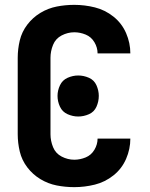

<svg xmlns="http://www.w3.org/2000/svg" viewBox="-20 -763 616 791"><path d="M286 8Q329 8 371 -2.5Q413 -13 447.5 -40.5Q482 -68 499.5 -108.5Q517 -149 517 -192H382Q382 -168 369 -146Q356 -124 333 -114.5Q310 -105 286 -105Q259 -105 234 -118Q209 -131 198.5 -157Q188 -183 188 -210V-525Q188 -552 198.5 -578Q209 -604 234 -617Q259 -630 286 -630Q310 -630 333 -620.5Q356 -611 369 -589Q382 -567 382 -543H517Q517 -586 499.5 -626.5Q482 -667 447.5 -694.5Q413 -722 371 -732.5Q329 -743 286 -743Q249 -743 213.5 -736Q178 -729 146.5 -710Q115 -691 92.5 -661.5Q70 -632 61.5 -596.5Q53 -561 53 -525V-210Q53 -174 61.5 -138.5Q70 -103 92.5 -73.5Q115 -44 146.5 -25Q178 -6 213.5 1Q249 8 286 8ZM302 -283Q325 -283 346.5 -292.5Q368 -302 377.5 -323.5Q387 -345 387 -368Q387 -390 377.5 -411.5Q368 -433 346.5 -442.5Q325 -452 302 -452Q280 -452 258.5 -442.5Q237 -433 227 -411.5Q217 -390 217 -368Q217 -345 227 -323.5Q237 -302 258.5 -292.5Q280 -283 302 -283Z"/></svg>

Font: Iosevka Sparkle Extrabold
Style: Regular
Weight: 800
Designer: Belleve Invis
Foundry: Belleve Invis
Version: Version 4.5.0; ttfautohint (v1.8.3)